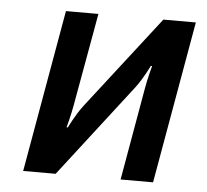

<svg xmlns="http://www.w3.org/2000/svg" viewBox="-42 -545 635 589"><g transform="rotate(5 275.0 -250.0)"><path d="M370 -285C393 -315 412 -355 412 -355H416C416 -355 405 -315 400 -285L350 0H450L538 -500H438L217 -215C194 -185 175 -145 175 -145H171C171 -145 182 -185 187 -215L238 -500H138L50 0H150Z"/></g></svg>

Font: Scada
Style: Italic
Weight: 400
Designer: Jovanny Lemonad
Foundry: Jovanny Lemonad
Version: Version 3.005